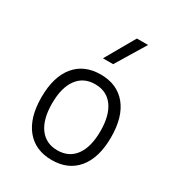

<svg xmlns="http://www.w3.org/2000/svg" viewBox="-189 -915 965 1045"><g transform="rotate(30 293.0 -392.5)"><path d="M293 9.8Q189.5 9.8 131.8 -60.5Q74.2 -130.9 74.2 -258.8Q74.2 -387.2 131.8 -457.3Q189.5 -527.3 293 -527.3Q396.5 -527.3 454.1 -457.3Q511.7 -387.2 511.7 -258.8Q511.7 -130.9 454.1 -60.5Q396.5 9.8 293 9.8ZM293 -51.3Q365.7 -51.3 405.3 -105.5Q444.8 -159.7 444.8 -258.8Q444.8 -357.9 405.3 -412.1Q365.7 -466.3 293 -466.3Q220.7 -466.3 180.9 -412.1Q141.1 -357.9 141.1 -258.8Q141.1 -159.7 180.9 -105.5Q220.7 -51.3 293 -51.3ZM258.3 -609.4 364.3 -794.9H434.6L322.3 -609.4Z"/></g></svg>

Font: Cascadia Mono PL Light
Style: Regular
Weight: 300
Monospace: yes
Designer: Aaron Bell
Foundry: Saja Typeworks
Version: Version 2404.023; ttfautohint (v1.8.4)